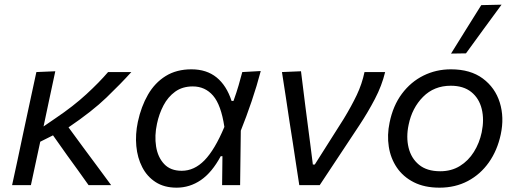

<svg xmlns="http://www.w3.org/2000/svg" viewBox="-20 -812 2271 842"><path d="M33 0Q45 -54.5 56 -106Q67 -157.5 80 -219.5L90.5 -268.5Q104.5 -334 116 -387.2Q127.5 -440.5 139.5 -496L222.5 -499.5Q207.5 -429 194.2 -367.2Q181 -305.5 171 -257.5L223.5 -293.5Q301.5 -346 358.8 -398.8Q416 -451.5 454 -496H556Q510 -445 447.2 -384.5Q384.5 -324 280.5 -253.5L346.5 -163.5Q374 -126.5 405.5 -84Q437 -41.5 467.5 0H368.5Q344.5 -33.5 321.8 -65.5Q299 -97.5 274 -131.5L212.5 -218.5L156.5 -190.5Q145.5 -140 135.8 -94.5Q126 -49 115.5 0Z M754.5 11Q700.5 11 662.8 -13.2Q625 -37.5 603.8 -78.8Q582.5 -120 577.8 -171.5Q573 -223 584.5 -277.5Q599 -345 629 -397Q659 -449 706.5 -478.5Q754 -508 819.5 -508Q886 -508 929.8 -472.5Q973.5 -437 995.5 -369.5H1004Q1017.5 -407 1026.5 -438Q1035.5 -469 1042.5 -496L1123.5 -500.5Q1106.5 -435.5 1083.5 -367.8Q1060.5 -300 1036 -239Q1034.5 -119.5 1033 0H954Q954.5 -32.5 954.8 -64.5Q955 -96.5 955.5 -127H948Q909.5 -55.5 860.8 -22.2Q812 11 754.5 11ZM777 -63Q832 -63 877 -109.2Q922 -155.5 964 -255.5Q949.5 -352 914.5 -392.5Q879.5 -433 825.5 -433Q780 -433 748.2 -410Q716.5 -387 697 -349.8Q677.5 -312.5 668.5 -269.5Q657 -217 664.5 -169.8Q672 -122.5 699.8 -92.8Q727.5 -63 777 -63Z M1292.5 0Q1285.5 -46 1278 -94.5Q1270.5 -143 1264 -187L1250 -276Q1242 -330.5 1233.5 -386Q1225 -441.5 1216.5 -496L1300 -499.5Q1308.5 -431 1319.2 -345.5Q1330 -260 1340.5 -181.5L1352 -90.5H1360.5L1487.5 -291Q1521.5 -347 1544.5 -395.2Q1567.5 -443.5 1578.5 -496H1669Q1654.5 -436 1624 -377.8Q1593.5 -319.5 1556.5 -263.5Q1512.5 -197 1468.8 -131Q1425 -65 1382 0Z M1907.5 11Q1841.5 11 1794.8 -12.8Q1748 -36.5 1720.5 -77Q1693 -117.5 1685 -168.8Q1677 -220 1688.5 -274.5Q1703.5 -348.5 1742.5 -400.8Q1781.5 -453 1837 -480.5Q1892.5 -508 1957.5 -508Q2043 -508 2097.2 -467.8Q2151.5 -427.5 2171.8 -362.2Q2192 -297 2176 -222.5Q2161 -152.5 2124 -100Q2087 -47.5 2031.8 -18.2Q1976.5 11 1907.5 11ZM1910.5 -61Q1959.5 -61 1996.8 -84Q2034 -107 2058.2 -145.8Q2082.5 -184.5 2092.5 -232Q2104 -288 2092.5 -334.5Q2081 -381 2046.8 -408.5Q2012.5 -436 1957 -436Q1883.5 -436 1835.2 -387.2Q1787 -338.5 1772 -265Q1760.5 -211 1771.8 -164.5Q1783 -118 1817.5 -89.5Q1852 -61 1910.5 -61ZM1958 -577Q1991.5 -631 2024.5 -684Q2057.5 -737 2090.5 -789.5L2179.5 -791.5Q2139.5 -737.5 2100.8 -684.2Q2062 -631 2023.5 -578Z"/></svg>

Font: Commissioner
Style: Italic
Weight: 400
Italic angle: -12°
Designer: Kostas Bartsokas
Foundry: Kostas Bartsokas
Version: Version 1.000; ttfautohint (v1.8.3)